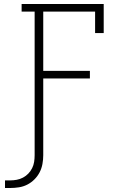

<svg xmlns="http://www.w3.org/2000/svg" viewBox="-20 -755 640 959"><path d="M5 184V146H31Q47 146 63.5 143Q80 140 95 132Q110 124 121.5 112Q133 100 140.5 85Q148 70 150.5 53.5Q153 37 153 20V-697H88V-735H498V-590H455V-697H196V-401H429V-363H196V20Q196 42 192 64Q188 86 178 105.5Q168 125 152 141Q136 157 116.5 167Q97 177 75 180.5Q53 184 31 184Z"/></svg>

Font: Iosevka Etoile Extralight
Style: Regular
Weight: 200
Designer: Belleve Invis
Foundry: Belleve Invis
Version: Version 22.1.2; ttfautohint (v1.8.4)